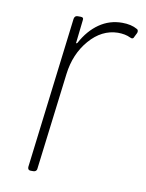

<svg xmlns="http://www.w3.org/2000/svg" viewBox="-65 -553 456 600"><g transform="rotate(10 163.5 -252.5)"><path d="M323 -494Q326 -493 327 -489Q328 -485 326 -481L320 -469Q317 -459 307 -464Q291 -472 267 -472Q216 -471 177.5 -426.5Q139 -382 131 -317L93 -10Q93 -6 90 -3Q87 0 82 0H73Q64 0 64 -10L123 -491Q125 -501 134 -501H144Q154 -501 152 -491L144 -420Q143 -417 144.5 -417Q146 -417 148 -419Q170 -460 202.5 -482.5Q235 -505 275 -505Q304 -505 323 -494Z"/></g></svg>

Font: Barlow Semi Condensed Thin
Style: Italic
Weight: 250
Width: 4
Italic angle: -7°
Designer: Jeremy Tribby
Foundry: Tribby Type
Version: Version 1.408